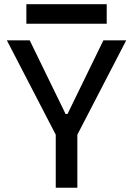

<svg xmlns="http://www.w3.org/2000/svg" viewBox="-20 -883 626 903"><path d="M242.2 0V-249.5L12.2 -693.4H119.6L288.6 -346.7H297.4L466.3 -693.4H573.7L343.8 -249.5V0ZM104 -771.5V-863.3H481.9V-771.5Z"/></svg>

Font: Cascadia Mono PL
Style: Regular
Weight: 400
Monospace: yes
Designer: Aaron Bell
Foundry: Saja Typeworks
Version: Version 2404.023; ttfautohint (v1.8.4)